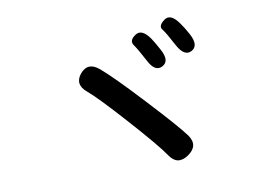

<svg xmlns="http://www.w3.org/2000/svg" viewBox="-68 -827 1137 818"><g transform="rotate(-10 500.0 -418.5)"><path d="M685 -128Q635 -94 602 -144Q573 -188 461.5 -312.5Q350 -437 309 -471Q263 -509 298 -552Q334 -594 380 -555Q431 -512 548 -386Q669 -256 701 -212Q736 -163 685 -128ZM644 -521Q610 -503 583 -556Q555 -609 539.5 -631Q524 -653 554 -673Q584 -694 618 -645Q631 -626 649 -592Q678 -539 644 -521ZM778 -564Q745 -546 716 -599Q685 -658 671 -675.5Q657 -693 687 -715Q716 -737 751 -687Q767 -665 783 -635Q811 -582 778 -564Z"/></g></svg>

Font: Resource Han Rounded JP Medium
Style: Regular
Weight: 500
Designer: Cyano Hao (round all glyphs); Ryoko NISHIZUKA 西塚涼子 (kana, bopomofo & ideographs); Paul D. Hunt (Latin, Greek & Cyrillic)
Foundry: Cyano Hao
Version: 0.990